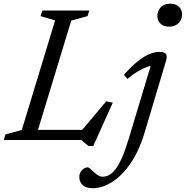

<svg xmlns="http://www.w3.org/2000/svg" viewBox="-38 -738 980 1012"><path d="M337.5 -629.5 146 0H-18L-9 -29.5L77 -53L252.5 -630.5L176 -653L185.5 -682.5H432.5L423.5 -653ZM379 -34.5 522 -204 556.5 -197 453.5 31.5H428L390 0H88.5L106.5 -53.5H425ZM791.5 -653.5Q791.5 -672 799.8 -686.8Q808 -701.5 823.2 -710Q838.5 -718.5 859.5 -718.5Q888.5 -718.5 905 -702.5Q921.5 -686.5 921.5 -662.5Q921.5 -644 913 -629.2Q904.5 -614.5 889.5 -606Q874.5 -597.5 853.5 -597.5Q824 -597.5 807.8 -613.5Q791.5 -629.5 791.5 -653.5ZM723.5 -36.5Q695.5 56.5 651.2 121.5Q607 186.5 554.5 220.2Q502 254 450.5 254Q414.5 254 397.2 237Q380 220 380 195.5Q380 173 394.2 158.5Q408.5 144 425 144Q428.5 144 436.2 150.2Q444 156.5 457 169Q470 181.5 481 187.5Q492 193.5 501.5 193.5Q519 193.5 535.8 185.2Q552.5 177 569.5 155.5Q586.5 134 604.2 94.5Q622 55 641 -8L762 -410L778 -392.5Q761 -393.5 738.5 -385.8Q716 -378 689.2 -362.2Q662.5 -346.5 633.5 -322L615.5 -344Q655 -388.5 687.8 -414.8Q720.5 -441 749 -452.8Q777.5 -464.5 802.5 -464.5Q819 -464.5 828.2 -460Q837.5 -455.5 840 -445.5Q842.5 -435.5 837.5 -419Z"/></svg>

Font: Newsreader 14pt
Style: Italic
Weight: 400
Italic angle: -17°
Designer: Hugues Gentile
Foundry: Production Type
Version: Version 1.003